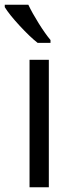

<svg xmlns="http://www.w3.org/2000/svg" viewBox="-38 -786 311 806"><path d="M167 0H86V-535H167ZM174 -606H120Q88 -631 44.5 -678Q1 -725 -18 -756V-766H81Q97 -732 124.5 -688Q152 -644 174 -618Z"/></svg>

Font: Stephens Clock
Style: Regular
Weight: 400
Designer: Peter Wiegel (catfonts.de) with slight modifications by DT1.org
Version: Version 0.9.1